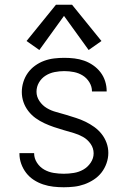

<svg xmlns="http://www.w3.org/2000/svg" viewBox="-20 -782 540 810"><path d="M249 8Q271 8 293 5.5Q315 3 336 -4.5Q357 -12 376 -24.5Q395 -37 408.5 -54.5Q422 -72 429.5 -93.5Q437 -115 437 -137Q437 -159 429.5 -179.5Q422 -200 408.5 -217Q395 -234 377.5 -246.5Q360 -259 340.5 -268.5Q321 -278 300.5 -284.5Q280 -291 259 -297.5Q238 -304 217 -309.5Q196 -315 177.5 -326Q159 -337 146.5 -355.5Q134 -374 134 -395Q134 -416 144.5 -434Q155 -452 172.5 -463Q190 -474 210.5 -478Q231 -482 251 -482Q272 -482 292 -478Q312 -474 329 -463.5Q346 -453 357 -435Q368 -417 368 -397Q368 -397 368 -396.5Q368 -396 368 -396H430Q430 -396 430 -396.5Q430 -397 430 -398Q430 -419 423.5 -439.5Q417 -460 404 -477Q391 -494 373 -506.5Q355 -519 335 -526Q315 -533 294 -535.5Q273 -538 251 -538Q230 -538 208.5 -535.5Q187 -533 166.5 -525.5Q146 -518 128 -505Q110 -492 97.5 -474.5Q85 -457 78.5 -436Q72 -415 72 -394Q72 -372 79 -351.5Q86 -331 99.5 -313.5Q113 -296 130.5 -283.5Q148 -271 167.5 -262Q187 -253 207.5 -246Q228 -239 249 -233Q270 -227 290.5 -221Q311 -215 330 -204.5Q349 -194 362 -175.5Q375 -157 375 -135Q375 -114 362.5 -95.5Q350 -77 331.5 -66.5Q313 -56 291.5 -52.5Q270 -49 249 -49Q228 -49 206.5 -52.5Q185 -56 166.5 -66.5Q148 -77 136 -95.5Q124 -114 124 -135Q124 -135 124 -135.5Q124 -136 124 -136H62Q62 -135 62 -134.5Q62 -134 62 -134Q62 -112 69.5 -91Q77 -70 90.5 -52.5Q104 -35 122.5 -23Q141 -11 162 -4Q183 3 205 5.5Q227 8 249 8ZM146 -571 250 -715 354 -571 408 -609 284 -762H216L92 -609Z"/></svg>

Font: Iosevka SS09 Light
Style: Regular
Weight: 300
Monospace: yes
Designer: Belleve Invis
Foundry: Belleve Invis
Version: Version 5.2.1; ttfautohint (v1.8.3)